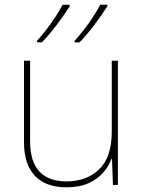

<svg xmlns="http://www.w3.org/2000/svg" viewBox="-20 -786 613 816"><path d="M481 -528V0H460L456 -111H454Q443 -81 419 -53Q395 -25 356.5 -7.5Q318 10 262 10Q174 10 128 -39Q82 -88 82 -182V-528H108V-186Q108 -98 148 -56.5Q188 -15 262 -15Q348 -15 401.5 -66.5Q455 -118 455 -226V-528ZM436 -759Q414 -724 382 -681.5Q350 -639 318 -606H297V-612Q315 -632 336 -659Q357 -686 376 -715Q395 -744 406 -766H436ZM276 -759Q254 -724 222 -681.5Q190 -639 158 -606H137V-612Q155 -632 176 -659Q197 -686 216 -715Q235 -744 246 -766H276Z"/></svg>

Font: Noto Sans Myanmar UI Thin
Style: Regular
Weight: 100
Designer: Monotype Design Team
Foundry: Monotype Imaging Inc.
Version: Version 2.103; ttfautohint (v1.8.4.7-5d5b)